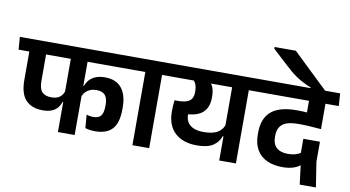

<svg xmlns="http://www.w3.org/2000/svg" viewBox="-110 -1112 2565 1406"><g transform="rotate(10 1172.0 -409.0)"><path d="M-15.5 -544.5H874.5L867.5 -638H-22.5ZM234.5 -137.5Q273.5 -137.5 300.2 -148Q327 -158.5 343.2 -177.5Q359.5 -196.5 367.5 -222H380.5L375 -308Q366 -276.5 343.2 -259.2Q320.5 -242 280 -242Q235.5 -242 212.2 -265.5Q189 -289 189 -347.5V-576.5H64.5V-334.5Q64.5 -230.5 109 -184Q153.5 -137.5 234.5 -137.5ZM598 -352Q643 -352 662.8 -328.5Q682.5 -305 682.5 -258V-249Q682.5 -198 665.5 -176Q648.5 -154 608.5 -154Q594.5 -154 581.5 -156.2Q568.5 -158.5 558 -162.5L566 -63.5Q580.5 -58.5 599.5 -55.8Q618.5 -53 639 -53Q725 -53 767 -98.8Q809 -144.5 809 -246.5V-259.5Q809 -352.5 767.8 -403.5Q726.5 -454.5 643.5 -454.5Q604.5 -454.5 576.5 -443.5Q548.5 -432.5 530 -412.8Q511.5 -393 502.5 -367H488.5L493.5 -279.5Q505.5 -314.5 532.5 -333.2Q559.5 -352 598 -352ZM497.5 -577H373V0H497.5Z M1051.5 0V-577H927V0ZM1148.5 -544.5 1141.5 -638H829.5L837.5 -544.5Z M1696.5 -577H1572.5V0H1696.5ZM1534 -544.5H1793.5L1786.5 -638H1527ZM1103.5 -638 1110.5 -544.5H1746.5L1739 -638ZM1398.5 -563H1267Q1291 -547 1301.2 -523.5Q1311.5 -500 1311.5 -466.5V-461.5Q1311.5 -433 1300.8 -414.5Q1290 -396 1265 -386.8Q1240 -377.5 1197.5 -377.5H1173.5L1212.5 -290.5L1258.5 -292Q1353.5 -293.5 1396.8 -331.8Q1440 -370 1440 -445V-452Q1440 -489 1430.2 -516.5Q1420.5 -544 1398.5 -563ZM1168.5 -299.5V-294Q1168.5 -191 1227.2 -135.8Q1286 -80.5 1391 -80.5Q1470 -80.5 1510.8 -107.5Q1551.5 -134.5 1566.5 -179H1579L1575.5 -272Q1565 -231.5 1528.5 -208.5Q1492 -185.5 1423 -185.5Q1376.5 -185.5 1347 -198.8Q1317.5 -212 1303.2 -235.8Q1289 -259.5 1289 -291V-349L1173.5 -377.5Q1171 -354.5 1169.8 -336Q1168.5 -317.5 1168.5 -299.5Z M2102 -544.5H2355.5L2349 -638H2095ZM2266.5 -577H2146.5V-471.5L2266.5 -471ZM1759 -544.5H2365.5L2359 -638H1752ZM2144 -389 2266.5 -358.5V-578.5H2144ZM2275 -263.5H2151.5V-121L2161.5 -105.5L2183.5 71.5H2304L2275 -115.5ZM2058 -135Q2004 -135 1974.2 -161.5Q1944.5 -188 1944.5 -241.5V-248.5Q1944.5 -308 1980.2 -336.2Q2016 -364.5 2096.5 -364.5Q2136.5 -364.5 2178.8 -362.2Q2221 -360 2266.5 -355.5V-444Q2214.5 -452 2164.2 -456.5Q2114 -461 2067.5 -461Q1940 -461 1878.8 -409Q1817.5 -357 1817.5 -249V-238.5Q1817.5 -169.5 1844.2 -123.8Q1871 -78 1920 -55.2Q1969 -32.5 2036 -32.5Q2084.5 -32.5 2119.8 -44.8Q2155 -57 2176 -78.5L2158 -163Q2139.5 -149.5 2115 -142.2Q2090.5 -135 2058 -135Z M1827.5 -889V-876.5L1935 -777Q1961.5 -752 1984.5 -733Q2007.5 -714 2030.8 -698.5Q2054 -683 2080.2 -669.5Q2106.5 -656 2139.5 -642.5V-618.5H2253.5V-633Q2238 -647.5 2211.2 -672.8Q2184.5 -698 2152.5 -728.8Q2120.5 -759.5 2088.2 -790.5Q2056 -821.5 2029 -847.2Q2002 -873 1985.5 -889Z"/></g></svg>

Font: Anek Devanagari Medium SemiBold
Style: Regular
Weight: 600
Version: Version 1.003